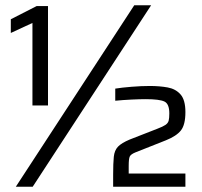

<svg xmlns="http://www.w3.org/2000/svg" viewBox="-20 -708 765 728"><path d="M103 -308V-621L21 -583V-635L119 -685H162V-308ZM40 0 489 -688H553L104 0ZM409 0V-46Q409 -89 411.5 -113.5Q414 -138 427.5 -152Q441 -166 472 -179L577 -220Q598 -228 607.5 -234.5Q617 -241 619.5 -250.5Q622 -260 622 -278Q622 -314 603.5 -323Q585 -332 532 -332Q511 -332 479 -330.5Q447 -329 417 -326V-372Q442 -376 479 -379Q516 -382 548 -382Q585 -382 615.5 -376.5Q646 -371 664.5 -350Q683 -329 683 -283Q683 -235 666 -213.5Q649 -192 609 -176L493 -130Q476 -123 472 -114.5Q468 -106 468 -79V-50H683V0Z"/></svg>

Font: Saira
Style: Regular
Weight: 400
Designer: Hector Gatti with collaboration of the Omnibus-Type team
Foundry: Omnibus-Type
Version: Version 1.100; ttfautohint (v1.8.3)